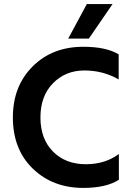

<svg xmlns="http://www.w3.org/2000/svg" viewBox="-20 -912 649 940"><path d="M562 -32Q500 8 388 8Q238 8 140.5 -86.5Q43 -181 43 -337Q43 -490 139.5 -586.5Q236 -683 388 -683Q499 -683 561 -646V-523Q485 -567 393 -567Q301 -567 239.5 -504.5Q178 -442 178 -337Q178 -232 239.5 -170Q301 -108 400 -108Q495 -108 562 -158ZM415 -723H314L405 -892H531Z"/></svg>

Font: Hind Vadodara SemiBold
Style: Regular
Weight: 600
Designer: Hitesh Malaviya
Foundry: Indian Type Foundry
Version: Version 1.001;PS 1.0;hotconv 1.0.86;makeotf.lib2.5.63406; tt